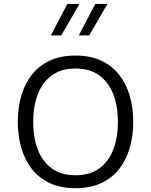

<svg xmlns="http://www.w3.org/2000/svg" viewBox="-20 -969 781 994"><path d="M473.2 -948.7 388.1 -785.9H441.8L536.2 -948.7ZM328.5 -948.7 243.4 -785.9H297.1L391.5 -948.7ZM371 -681.4Q294.7 -681.4 238.5 -655.4Q182.2 -629.4 145.4 -582.5Q108.5 -535.7 90.3 -473.3Q72.1 -410.9 72.1 -338Q72.1 -265.5 90.4 -202.9Q108.6 -140.3 145.5 -93.6Q182.4 -46.9 238.6 -20.7Q294.9 5.4 371 5.4Q447.1 5.4 503.3 -20.7Q559.6 -46.9 596.5 -93.6Q633.3 -140.3 651.5 -202.9Q669.7 -265.5 669.7 -338Q669.7 -410.9 651.5 -473.3Q633.3 -535.7 596.5 -582.5Q559.7 -629.4 503.5 -655.4Q447.2 -681.4 371 -681.4ZM371 -614.3Q444.6 -614.3 493.2 -579.2Q541.9 -544 566.1 -481.8Q590.4 -419.6 590.4 -338Q590.4 -256.6 566.3 -194.3Q542.2 -132 493.5 -96.8Q444.7 -61.6 371 -61.6Q297.6 -61.6 248.8 -96.8Q200 -132 175.9 -194.2Q151.9 -256.4 151.9 -338Q151.9 -419.6 176.1 -481.8Q200.2 -544 248.9 -579.2Q297.5 -614.3 371 -614.3Z"/></svg>

Font: Estedad-FD VF
Style: Regular
Weight: 100
Designer: Amin Abedi
Version: Version 7.3